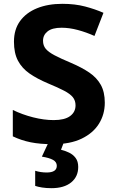

<svg xmlns="http://www.w3.org/2000/svg" viewBox="-20 -744 606 1004"><path d="M528 -207Q528 -146 497.5 -97Q467 -48 407 -19Q347 10 257 10Q189 10 140 0Q91 -10 47 -31V-169Q96 -145 153 -130.5Q210 -116 261 -116Q318 -116 346.5 -137Q375 -158 375 -193Q375 -218 361 -235.5Q347 -253 315.5 -269.5Q284 -286 231 -308Q174 -332 134.5 -359.5Q95 -387 74 -426.5Q53 -466 53 -526Q53 -590 85 -634Q117 -678 174 -701Q231 -724 306 -724Q372 -724 425 -710Q478 -696 521 -677L474 -556Q432 -575 387.5 -587Q343 -599 302 -599Q253 -599 229 -580Q205 -561 205 -531Q205 -506 219 -489Q233 -472 265 -455Q297 -438 352 -415Q408 -391 447 -364.5Q486 -338 507 -300.5Q528 -263 528 -207ZM389 129Q389 180 352 210Q315 240 249 240Q222 240 200 236.5Q178 233 164 228V149Q193 158 224 158Q277 158 277 123Q277 103 257 92Q237 81 199 75L234 0H314L299 39Q320 44 341 54Q362 64 375.5 82Q389 100 389 129Z"/></svg>

Font: Noto Sans Thai Looped
Style: Bold
Weight: 700
Designer: Sasikarn Vongin, Ben Mitchell
Foundry: The Fontpad Ltd
Version: Version 1.001; ttfautohint (v1.8.4.7-5d5b)